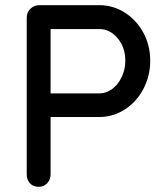

<svg xmlns="http://www.w3.org/2000/svg" viewBox="-20 -720 640 740"><path d="M559 -486Q559 -427 532.5 -377Q506 -327 461 -298Q416 -269 363 -269H175V-48Q175 -28 162 -14Q149 0 129 0Q108 0 95.5 -13.5Q83 -27 83 -48V-652Q83 -672 97 -686Q111 -700 131 -700H363Q416 -700 461 -671.5Q506 -643 532.5 -594Q559 -545 559 -486ZM463 -486Q463 -537 433.5 -572.5Q404 -608 363 -608H175V-360H363Q390 -360 413 -377.5Q436 -395 449.5 -424Q463 -453 463 -486Z"/></svg>

Font: Quicksand Medium
Style: Regular
Weight: 500
Designer: Andrew Paglinawan
Foundry: Andrew Paglinawan
Version: Version 3.000